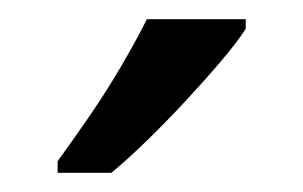

<svg xmlns="http://www.w3.org/2000/svg" viewBox="-20 -786 316 200"><path d="M236 -756Q227 -742 210 -722Q193 -702 173 -680.5Q153 -659 133 -639.5Q113 -620 96 -606H40V-618Q56 -640 73.5 -665.5Q91 -691 106.5 -717.5Q122 -744 133 -766H236Z"/></svg>

Font: Noto Sans Khmer SemiCondensed
Style: Regular
Weight: 400
Width: 4
Designer: Danh Hong and the Monotype Design Team
Foundry: Monotype Imaging Inc.
Version: Version 2.004